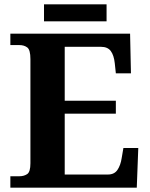

<svg xmlns="http://www.w3.org/2000/svg" viewBox="-20 -870 693 890"><path d="M28 0V-53H70Q91 -53 106 -63Q121 -73 121 -113V-596Q121 -639 106.5 -650Q92 -661 70 -661H28V-714H583L587 -530H517L512 -577Q508 -614 493.5 -633.5Q479 -653 448 -653H280V-403H517V-343H280V-61H480Q510 -61 524.5 -82.5Q539 -104 544 -137L552 -184H621L614 0ZM184 -771V-850H474V-771Z"/></svg>

Font: Noto Serif Vithkuqi
Style: Bold
Weight: 700
Version: Version 1.005